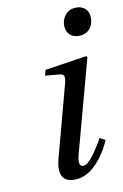

<svg xmlns="http://www.w3.org/2000/svg" viewBox="-84 -764 530 825"><g transform="rotate(-10 181.5 -351.5)"><path d="M244 -649Q244 -675 261.5 -695Q279 -715 309 -715Q332 -715 347.5 -701Q363 -687 363 -660Q363 -630 345.5 -611.5Q328 -593 299 -593Q275 -593 259.5 -607.5Q244 -622 244 -649ZM120 -86 204 -399Q211 -425 207 -434.5Q203 -444 183 -445L126 -450L132 -474L314 -502L319 -497L210 -95Q195 -40 220 -40Q239 -40 265 -75Q291 -110 310 -146L334 -132Q306 -69 264.5 -28.5Q223 12 172 12Q133 12 120.5 -14.5Q108 -41 120 -86Z"/></g></svg>

Font: Lingua Franca
Style: Italic
Weight: 400
Italic angle: -13°
Version: Version 1.19